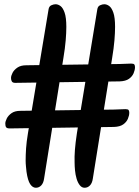

<svg xmlns="http://www.w3.org/2000/svg" viewBox="-20 -716 657 906"><path d="M149 170Q134 170 122.5 153Q111 136 105 94Q104 84 102.5 69.5Q101 55 101 42Q101 15 103 -15.5Q105 -46 112 -88L209 -671Q211 -686 222 -691Q233 -696 242 -696Q254 -696 265.5 -687.5Q277 -679 285 -656Q293 -633 293 -589Q293 -562 290 -525.5Q287 -489 279 -441L188 127Q185 148 174.5 159Q164 170 149 170ZM26 -110Q13 -110 9 -115.5Q5 -121 5 -133Q5 -143 12 -157Q19 -171 34.5 -182Q50 -193 76 -193L518 -199Q548 -200 558.5 -200.5Q569 -201 572 -201Q584 -201 587 -196.5Q590 -192 590 -184Q590 -171 583.5 -155.5Q577 -140 561.5 -129Q546 -118 518 -117ZM379 170Q366 170 356.5 158Q347 146 341.5 127.5Q336 109 334 88.5Q332 68 332 51Q331 24 333.5 -9Q336 -42 343 -88L439 -671Q441 -686 452 -691Q463 -696 472 -696Q484 -696 495.5 -687.5Q507 -679 515 -656Q523 -633 523 -589Q523 -562 520 -525.5Q517 -489 509 -441L418 127Q415 148 404.5 159Q394 170 379 170ZM52 -325Q40 -325 36 -331.5Q32 -338 32 -348Q32 -358 39 -372Q46 -386 62 -397Q78 -408 104 -408L545 -414Q575 -415 585.5 -415.5Q596 -416 599 -416Q611 -416 614 -411.5Q617 -407 617 -399Q617 -386 610.5 -370.5Q604 -355 588.5 -344Q573 -333 545 -332Z"/></svg>

Font: Alkatra SemiBold
Style: Regular
Weight: 600
Designer: Suman Bhandary
Version: Version 1.100;gftools[0.9.22]